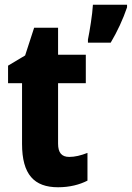

<svg xmlns="http://www.w3.org/2000/svg" viewBox="-20 -831 556 810"><path d="M516 -800V-811H372C370 -771 358 -698 351 -664V-651H447C475 -698 499 -750 516 -800ZM272 -169C240 -169 225 -187 225 -225V-480H342V-600H225V-714H124L86 -597L14 -554V-480H73V-224C73 -95 124 -41 225 -41C274 -41 316 -52 349 -69V-186C321 -175 296 -169 272 -169Z"/></svg>

Font: Noto Sans Tamil UI Condensed ExtraBold
Style: Regular
Weight: 800
Width: 3
Designer: Jelle Bosma - Monotype Design Team
Foundry: Monotype Imaging Inc.
Version: Version 2.004